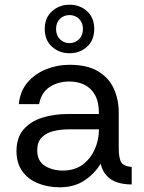

<svg xmlns="http://www.w3.org/2000/svg" viewBox="-20 -783 611 815"><path d="M234 12Q183 12 141 -5Q99 -22 74.5 -56.5Q50 -91 50 -141Q50 -199 80 -233.5Q110 -268 159.5 -283.5Q209 -299 266 -299H400Q400 -351 382.5 -381Q365 -411 337 -424Q309 -437 275 -437Q226 -437 190.5 -413.5Q155 -390 146 -341H60Q65 -395 96 -432Q127 -469 174.5 -488.5Q222 -508 275 -508Q350 -508 396 -480.5Q442 -453 463 -407Q484 -361 484 -305V-153Q484 -116 493 -97Q502 -78 539 -74V0Q506 0 479 -8.5Q452 -17 433.5 -36.5Q415 -56 407 -88Q382 -46 338.5 -17Q295 12 234 12ZM247 -59Q297 -59 331 -84.5Q365 -110 382.5 -150Q400 -190 400 -233V-234H273Q238 -234 207 -226.5Q176 -219 157 -199.5Q138 -180 138 -145Q138 -100 170 -79.5Q202 -59 247 -59ZM275 -557Q232 -557 201 -584.5Q170 -612 170 -660Q170 -708 201 -735.5Q232 -763 275 -763Q319 -763 349.5 -735.5Q380 -708 380 -660Q380 -612 349.5 -584.5Q319 -557 275 -557ZM275 -600Q299 -600 315.5 -616.5Q332 -633 332 -660Q332 -687 315.5 -703Q299 -719 275 -719Q251 -719 234.5 -703Q218 -687 218 -660Q218 -633 234.5 -616.5Q251 -600 275 -600Z"/></svg>

Font: Rethink Sans
Style: Regular
Weight: 400
Designer: The Rethink Sans project authors (Hans Thiessen). DM Sans designed by Colophon Foundry.
Foundry: Rethink Communications LLC
Version: Version 1.001